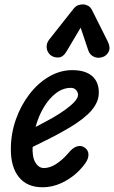

<svg xmlns="http://www.w3.org/2000/svg" viewBox="-20 -820 505 850"><path d="M168 9Q100.5 9 64.2 -35.2Q28 -79.5 28 -158.5Q28 -228 50.2 -291Q72.5 -354 110.5 -403.2Q148.5 -452.5 197.5 -481Q246.5 -509.5 300 -509.5Q357 -509.5 387.2 -483.8Q417.5 -458 417.5 -410Q417.5 -383 404.2 -358.8Q391 -334.5 368.2 -313.5Q345.5 -292.5 317.8 -274Q290 -255.5 260.5 -239.5Q234 -224 196 -205Q158 -186 124.5 -169.5Q124 -160.5 124.2 -152.5Q124.5 -144.5 125.5 -137Q127.5 -112 141 -94Q154.5 -76 174 -76Q200.5 -76 228.5 -94Q256.5 -112 281 -140.5Q302 -166.5 321.2 -172Q340.5 -177.5 355.5 -166Q364 -160.5 368.8 -149.8Q373.5 -139 370.2 -123.5Q367 -108 350 -87Q316 -44 267.5 -17.5Q219 9 168 9ZM137.5 -258Q155.5 -267.5 175.5 -278Q195.5 -288.5 214 -299Q246 -317.5 271 -335.8Q296 -354 310.8 -370.5Q325.5 -387 325.5 -400.5Q325.5 -411 317.2 -421Q309 -431 293.5 -431Q259 -431 228.2 -407.8Q197.5 -384.5 174 -345.2Q150.5 -306 137.5 -258ZM433 -567Q413 -560.5 395.2 -569Q377.5 -577.5 371 -596.5L337 -697.5L275.5 -594Q260 -566.5 238.8 -565.5Q217.5 -564.5 202.5 -577Q187.5 -591 186.5 -610.2Q185.5 -629.5 198 -645L305.5 -781Q315.5 -793.5 326.2 -797Q337 -800.5 347.5 -800.5Q358 -800.5 369.2 -794.8Q380.5 -789 387 -776L455.5 -639.5Q470.5 -610.5 461.2 -591.5Q452 -572.5 433 -567Z"/></svg>

Font: Edu AU VIC WA NT Hand Medium
Style: Regular
Weight: 500
Version: Version 1.001